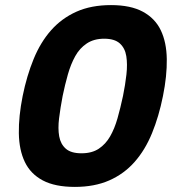

<svg xmlns="http://www.w3.org/2000/svg" viewBox="-20 -727 689 754"><path d="M69 -350Q85 -429 112 -495Q139 -561 180.5 -608Q222 -655 280 -681Q338 -707 416 -707Q493 -707 541 -681Q589 -655 611.5 -608Q634 -561 635 -495Q636 -429 620 -350Q604 -270 577 -204Q550 -138 508.5 -91Q467 -44 409 -18.5Q351 7 274 7Q196 7 148 -18.5Q100 -44 77.5 -91Q55 -138 54 -204Q53 -270 69 -350ZM463 -350Q472 -394 476.5 -434.5Q481 -475 476 -506.5Q471 -538 450.5 -556.5Q430 -575 389 -575Q349 -575 321 -556.5Q293 -538 275.5 -506.5Q258 -475 246.5 -434.5Q235 -394 226 -350Q217 -303 212 -262.5Q207 -222 212.5 -191.5Q218 -161 238.5 -143Q259 -125 300 -125Q341 -125 368 -143Q395 -161 412.5 -191.5Q430 -222 441.5 -262.5Q453 -303 463 -350Z"/></svg>

Font: Albert Sans ExtraBold
Style: Italic
Weight: 800
Italic angle: -11.25°
Designer: Andreas Rasmussen
Foundry: a.Foundry
Version: Version 1.025